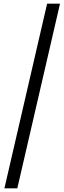

<svg xmlns="http://www.w3.org/2000/svg" viewBox="-20 -769 345 1039"><path d="M3.9 250 234.9 -749H304.7L73.7 250Z"/></svg>

Font: Acari Sans Medium
Style: Italic
Weight: 500
Italic angle: -13°
Designer: Alfredo Marco Pradil and Stefan Peev
Foundry: Hanken Design Co.
Version: Version 1.045